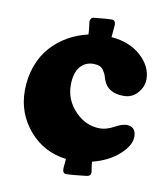

<svg xmlns="http://www.w3.org/2000/svg" viewBox="-75 -632 669 766"><g transform="rotate(10 260.0 -249.5)"><path d="M326.7 63Q264.2 70.3 244.6 70.3Q229.5 70.3 229.5 50.3Q229.5 47.9 230 42.5Q230.5 37.1 231.4 28.1Q232.4 19 232.9 10.7Q141.1 -0.5 82.5 -69.3Q23.9 -138.2 23.9 -229.5Q23.9 -283.7 40.8 -329.8Q57.6 -376 86.9 -408.4Q116.2 -440.9 153.8 -462.4Q191.4 -483.9 234.9 -493.7V-496.1Q234.9 -508.3 232.4 -526.4Q230 -544.4 230 -545.4Q230 -552.2 234.1 -557.6Q238.3 -563 246.6 -563.5Q297.4 -568.8 316.9 -568.8Q332 -568.8 332 -548.8Q332 -544.9 330.1 -527.8Q328.1 -510.7 327.6 -499.5Q402.3 -493.2 448.2 -451.4Q494.1 -409.7 494.1 -357.4Q494.1 -328.1 472.2 -302.5Q450.2 -276.9 415.5 -276.9Q350.1 -276.9 332.5 -327.1Q328.1 -341.8 325.7 -347.7Q323.2 -353.5 316.9 -363.5Q310.5 -373.5 300.3 -377.7Q290 -381.8 275.4 -381.8Q241.2 -381.8 220.9 -356.2Q200.7 -330.6 200.7 -283.2Q200.7 -223.1 243.9 -178Q287.1 -132.8 344.7 -132.8Q371.1 -132.8 400.4 -148.9Q429.7 -165 449.2 -165Q465.8 -165 476.1 -154.8Q486.3 -144.5 486.3 -124Q486.3 -87.9 444.1 -50.3Q401.9 -12.7 337.4 3.4Q337.9 15.1 340.3 29.5Q342.8 43.9 342.8 44.9Q342.8 61 326.7 63Z"/></g></svg>

Font: Cooper* ExtraBold
Style: Regular
Weight: 800
Designer: Owen Earl
Foundry: indestructible type*
Version: Version 0.001